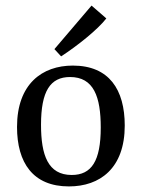

<svg xmlns="http://www.w3.org/2000/svg" viewBox="-20 -660 508 688"><path d="M341 -203C341 -83 308 -33 237 -33C152 -33 127 -104 127 -213C127 -333 160 -384 231 -384C316 -384 341 -313 341 -203ZM41 -205C41 -77 98 8 227 8C338 8 427 -57 427 -210C427 -339 371 -425 241 -425C131 -425 41 -359 41 -205ZM199 -458C259 -497 331 -555 361 -594L308 -640L175 -484Z"/></svg>

Font: Yrsa
Style: Regular
Weight: 400
Designer: Anna Giedrys (Yrsa+Rasa design), David Brezina (Yrsa art-direction, Rasa art-direction, design)
Foundry: Rosetta Type Foundry
Version: Version 1.001;PS 1.1;hotconv 1.0.88;makeotf.lib2.5.647800